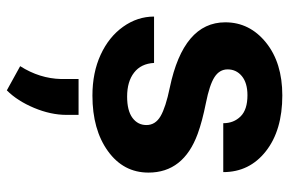

<svg xmlns="http://www.w3.org/2000/svg" viewBox="-160 -418 835 554"><g transform="rotate(90 257.0 -140.5)"><path d="M340.3 -146Q340.3 -171.9 314.7 -186.8Q289.1 -201.7 232.4 -213.4Q43.9 -252.9 43.9 -373.5Q43.9 -443.8 102.3 -491Q160.6 -538.1 254.9 -538.1Q355.5 -538.1 415.8 -490.7Q476.1 -443.4 476.1 -367.7H335Q335 -397.9 315.4 -417.7Q295.9 -437.5 254.4 -437.5Q218.8 -437.5 199.2 -421.4Q179.7 -405.3 179.7 -380.4Q179.7 -356.9 201.9 -342.5Q224.1 -328.1 276.9 -317.6Q329.6 -307.1 365.7 -293.9Q477.5 -252.9 477.5 -151.9Q477.5 -79.6 415.5 -34.9Q353.5 9.8 255.4 9.8Q189 9.8 137.5 -13.9Q85.9 -37.6 56.6 -78.9Q27.3 -120.1 27.3 -168H161.1Q163.1 -130.4 189 -110.4Q214.8 -90.3 258.3 -90.3Q298.8 -90.3 319.6 -105.7Q340.3 -121.1 340.3 -146ZM240.2 256.8 170.4 218.3Q206.1 162.1 207.5 100.1V49.8H311V84.5Q311 129.9 290.8 178.2Q270.5 226.6 240.2 256.8Z"/></g></svg>

Font: SteelSelectRoboto
Style: Roboto-Bold
Weight: 700
Designer: Google
Version: Version 2.137; 2017